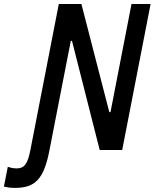

<svg xmlns="http://www.w3.org/2000/svg" viewBox="-122 -750 774 960"><path d="M125.5 0 232 -545.5H238L376.5 0H489L631 -730H535.5L430.5 -189.5H424.5L285 -730H172L30 0C16.5 69.5 -0.5 92 -38.5 92C-52.5 92 -67 89.5 -83 84L-102.5 183C-85 187 -70 189.5 -47.5 189.5C54 189.5 97.5 146 125.5 0Z"/></svg>

Font: Monaspace Neon Medium
Style: Italic
Weight: 500
Italic angle: -11°
Designer: Riley Cran & the Lettermatic Team
Foundry: Lettermatic
Version: Version 1.200 (Monaspace Neon)